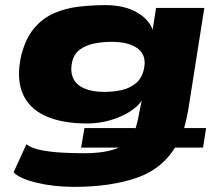

<svg xmlns="http://www.w3.org/2000/svg" viewBox="-20 -537 860 748"><path d="M268 191Q189 191 121.5 174.5Q54 158 33 134L83 25Q101 40 138 47.5Q175 55 220 57.5Q265 60 304 60Q360 60 398 52Q436 44 464 28L482 38H296L309 -38H507L508 -36Q511 -48 514.5 -60Q518 -72 520 -86L533 -149H535Q518 -122 484 -101Q450 -80 407.5 -68Q365 -56 319 -56Q221 -56 156.5 -85.5Q92 -115 67.5 -174.5Q43 -234 63 -322Q80 -388 113 -427Q146 -466 190.5 -485.5Q235 -505 287 -511Q339 -517 391 -517Q463 -517 512 -489.5Q561 -462 575 -420L574 -417L588 -506H776L714 -113Q710 -89 704 -64Q698 -39 692 -17L678 -38H783L771 38H645L671 22Q619 118 516 154.5Q413 191 268 191ZM385 -179Q422 -179 453.5 -186Q485 -193 508.5 -212Q532 -231 540 -265Q553 -319 518.5 -346.5Q484 -374 415 -374Q379 -374 347 -367.5Q315 -361 292 -344.5Q269 -328 261 -296Q253 -259 265 -232.5Q277 -206 308.5 -192.5Q340 -179 385 -179Z"/></svg>

Font: Nunito Sans 7pt Expanded Black
Style: Italic
Weight: 900
Width: 7
Italic angle: -9°
Designer: Vernon Adams
Foundry: Vernon Adams
Version: Version 3.101;gftools[0.9.27]